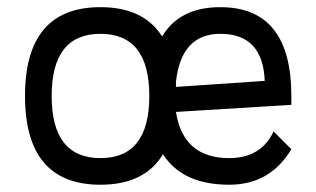

<svg xmlns="http://www.w3.org/2000/svg" viewBox="-20 -508 870 528"><path d="M48.8 -244.1Q48.8 -488.3 256.3 -488.3Q375 -488.3 425.8 -407.7Q473.6 -488.3 585.9 -488.3Q781.2 -488.3 781.2 -244.1V-219.7L463.9 -200.2Q483.4 -73.2 610.4 -73.2Q697.8 -73.2 732.4 -146.5L781.2 -97.7Q722.7 0 610.4 0Q481.4 0 428.2 -84Q377.9 0 256.3 0Q48.8 0 48.8 -244.1ZM390.6 -244.1Q390.6 -415 256.3 -415Q122.1 -415 122.1 -244.1Q122.1 -73.2 256.3 -73.2Q390.6 -73.2 390.6 -244.1ZM708 -285.6Q703.1 -415 585.9 -415Q478.5 -415 463.9 -283.2V-269Z"/></svg>

Font: Sanitrixie
Style: Regular
Weight: 400
Designer: Jayvee D. Enaguas (Grand Chaos)
Version: Version 1.1 - 6/9/2013